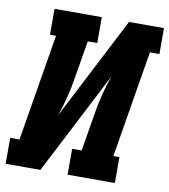

<svg xmlns="http://www.w3.org/2000/svg" viewBox="-82 -805 772 876"><g transform="rotate(10 303.5 -367.5)"><path d="M3 0V-120H46L128 -615H100V-735H319V-615H275L246 -441Q239 -395 227.5 -349.5Q216 -304 200 -259L445 -735H607V-615H563L481 -120H509V0H290V-120H334L363 -294Q370 -340 381.5 -385.5Q393 -431 409 -476L164 0Z"/></g></svg>

Font: Iosevka Slab HvExObl
Style: Regular
Weight: 900
Width: 7
Italic angle: -9°
Monospace: yes
Designer: Belleve Invis
Foundry: Belleve Invis
Version: Version 11.1.1; ttfautohint (v1.8.3)